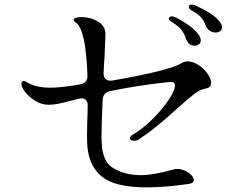

<svg xmlns="http://www.w3.org/2000/svg" viewBox="-20 -826 1040 832"><path d="M868 -723Q862 -738 851 -751Q840 -764 810 -781Q798 -789 798 -796Q798 -806 811 -806Q820 -806 832 -800Q890 -773 916 -749.5Q942 -726 942 -708Q942 -697 934 -691Q926 -685 914 -685Q895 -685 882 -699Q874 -707 868 -723ZM783 -666Q776 -684 765 -698Q754 -712 723 -732Q712 -738 712 -746Q712 -750 715.5 -752.5Q719 -755 725 -755Q733 -755 745 -749Q800 -719 825 -694Q850 -669 850 -651Q850 -640 842 -634Q834 -628 823 -628Q803 -628 793 -644Q786 -655 783 -666ZM618 -14Q480 -14 423.5 -59Q367 -104 359 -188Q357 -214 357 -239L358 -295Q360 -341 360 -369Q360 -384 353 -392Q346 -400 333 -400Q330 -400 320 -398L293 -391Q256 -381 233.5 -376.5Q211 -372 192 -372Q159 -372 131 -390Q102 -409 87.5 -429Q73 -449 73 -462Q73 -475 83 -475Q89 -475 98 -469Q135 -446 199 -446Q244 -446 326 -460Q360 -466 359 -498Q352 -699 309 -728Q299 -734 299 -740Q299 -745 308.5 -748.5Q318 -752 333 -752Q371 -752 404 -733Q437 -714 437 -677Q437 -673 433 -579Q431 -558 429 -511Q428 -492 438 -483Q448 -474 467 -477Q714 -520 766 -552Q779 -560 793 -560Q816 -560 840 -544.5Q864 -529 879.5 -506.5Q895 -484 895 -467Q895 -446 870 -442Q847 -438 822 -419Q797 -400 749 -357Q703 -315 665.5 -284Q628 -253 582 -222Q572 -216 561 -216Q553 -216 548 -219Q543 -222 543 -227Q543 -236 561 -246Q601 -270 642.5 -311.5Q684 -353 711 -393.5Q738 -434 738 -455Q738 -464 732.5 -468Q727 -472 716 -471Q581 -457 456 -431Q426 -424 425 -393Q420 -295 420 -239Q420 -212 421 -203Q422 -171 433.5 -142Q445 -113 467 -100Q519 -67 589 -67Q646 -67 733 -92Q743 -94 748 -94Q773 -94 796.5 -77.5Q820 -61 820 -46Q820 -32 798 -29Q693 -14 618 -14Z"/></svg>

Font: Hina Mincho
Style: Regular
Weight: 400
Designer: satsuyako
Foundry: satsuyako
Version: Version 1.100